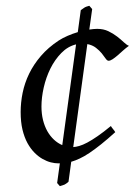

<svg xmlns="http://www.w3.org/2000/svg" viewBox="-20 -614 462 658"><path d="M122.1 -249Q122.1 -224.1 127.4 -202.6Q132.8 -181.2 142.3 -164.3Q151.9 -147.5 165 -135.3Q178.2 -123 193.4 -116.7L240.7 -461.9Q212.4 -455.1 190.2 -432.4Q168 -409.7 152.8 -379.2Q137.7 -348.6 129.9 -314.2Q122.1 -279.8 122.1 -249ZM286.1 -512.7Q293 -513.7 299.8 -514.4Q306.6 -515.1 313 -515.1Q334.5 -515.1 351.3 -507.1Q368.2 -499 381.3 -488.8Q394.5 -478.5 404.5 -469Q414.6 -459.5 421.9 -457Q411.6 -449.7 401.6 -440.7Q391.6 -431.6 382.6 -423.8Q373.5 -416 365.7 -410.9Q357.9 -405.8 352.1 -405.8Q347.2 -405.8 342 -413.3Q336.9 -420.9 328.9 -430.9Q320.8 -440.9 308.8 -450.2Q296.9 -459.5 279.3 -462.9L231 -109.9Q239.7 -110.4 251.7 -113.8Q263.7 -117.2 279.3 -125.5Q294.9 -133.8 314.7 -147.5Q334.5 -161.1 359.9 -182.1Q363.8 -175.8 368.2 -170.7Q372.6 -165.5 375 -161.1Q348.1 -136.7 326.4 -119.4Q304.7 -102.1 286.4 -89.8Q268.1 -77.6 252.9 -70.6Q237.8 -63.5 224.1 -59.6L214.8 8.8Q210.4 12.7 207.3 14.9Q204.1 17.1 201.2 18.6Q198.2 20 194.6 21Q190.9 22 185.1 23.9L175.8 13.2L185.1 -54.2H179.2Q168 -54.2 154.3 -57.6Q140.6 -61 126.2 -69.1Q111.8 -77.1 98.4 -90.6Q85 -104 74.2 -123.5Q63.5 -143.1 57.1 -169.4Q50.8 -195.8 50.8 -230Q50.8 -262.7 57.6 -296.1Q64.5 -329.6 79.8 -361.3Q95.2 -393.1 120.1 -422.1Q145 -451.2 181.2 -475.1Q194.8 -483.9 211.7 -491.2Q228.5 -498.5 246.6 -503.9L256.8 -579.1Q263.2 -583.5 266.1 -585.7Q269 -587.9 271.2 -589.1Q273.4 -590.3 276.4 -591.3Q279.3 -592.3 286.1 -594.2L295.9 -583Z"/></svg>

Font: Gentium Plus Eur
Style: Italic
Weight: 400
Italic angle: -8°
Designer: J. Victor Gaultney, Annie Olsen, Iska Routamaa, Becca Hirsbrunner
Foundry: SIL International
Version: Version 5.000